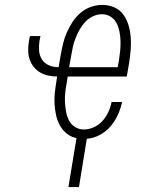

<svg xmlns="http://www.w3.org/2000/svg" viewBox="-20 -558 640 783"><path d="M259 205 292 5Q270 1 252.5 -13Q235 -27 224.5 -46Q214 -65 209 -87Q204 -109 202.5 -132.5Q201 -156 203.5 -179Q206 -202 210 -226L213 -246Q194 -246 176 -250Q158 -254 143 -263Q128 -272 117 -286Q106 -300 100.5 -317Q95 -334 95 -353Q95 -372 98 -391L102 -411H145L141 -391Q138 -371 139.5 -351Q141 -331 151.5 -315Q162 -299 180 -291.5Q198 -284 218 -284H219L228 -336Q232 -359 237.5 -381.5Q243 -404 253 -426.5Q263 -449 276.5 -469.5Q290 -490 309 -506Q328 -522 351 -530Q374 -538 397 -538Q423 -538 446 -528Q469 -518 483 -498.5Q497 -479 504 -455.5Q511 -432 513 -407Q515 -382 513 -356Q511 -330 507 -304L497 -246H256L252 -219Q248 -200 246 -180Q244 -160 245 -140.5Q246 -121 249.5 -102Q253 -83 261.5 -66.5Q270 -50 286 -40Q302 -30 322 -30Q343 -30 363.5 -39.5Q384 -49 398.5 -65.5Q413 -82 422 -101.5Q431 -121 435 -142H478Q472 -115 460.5 -89.5Q449 -64 430.5 -42.5Q412 -21 386.5 -7.5Q361 6 334 8L302 205ZM460 -284 465 -311Q468 -330 470 -350Q472 -370 471.5 -389.5Q471 -409 467.5 -427.5Q464 -446 456 -462.5Q448 -479 432 -489.5Q416 -500 396 -500Q377 -500 359 -491.5Q341 -483 327.5 -468.5Q314 -454 304.5 -437Q295 -420 288 -402Q281 -384 277 -366Q273 -348 270 -329L262 -284Z"/></svg>

Font: Iosevka Curly Slab XLtExObl
Style: Regular
Weight: 200
Width: 7
Italic angle: -9°
Monospace: yes
Designer: Belleve Invis
Foundry: Belleve Invis
Version: Version 11.0.0; ttfautohint (v1.8.3)